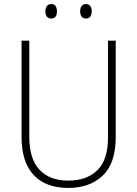

<svg xmlns="http://www.w3.org/2000/svg" viewBox="-20 -914 674 944"><path d="M549 -240Q549 -111 485 -50.5Q421 10 316 10Q205 10 145.5 -53.5Q86 -117 86 -241V-714H124V-243Q124 -132 174.5 -79Q225 -26 317 -26Q406 -26 458.5 -77Q511 -128 511 -237V-714H549ZM203 -858Q203 -873 210 -883.5Q217 -894 231 -894Q247 -894 253.5 -884Q260 -874 260 -858Q260 -842 253.5 -832.5Q247 -823 231 -823Q217 -823 210 -833Q203 -843 203 -858ZM374 -859Q374 -874 381 -884Q388 -894 402 -894Q417 -894 424 -884Q431 -874 431 -859Q431 -843 424.5 -833Q418 -823 402 -823Q388 -823 381 -833Q374 -843 374 -859Z"/></svg>

Font: Noto Sans Gurmukhi SemiCondensed ExtraLight
Style: Regular
Weight: 200
Width: 4
Designer: Jelle Bosma - Monotype Design Team
Foundry: Monotype Imaging Inc.
Version: Version 2.004; ttfautohint (v1.8.4.7-5d5b)